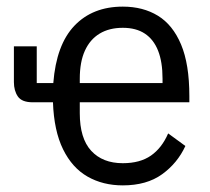

<svg xmlns="http://www.w3.org/2000/svg" viewBox="-20 -548 634 580"><path d="M351 12Q291 12 244.5 -14.5Q198 -41 170.5 -97Q143 -153 140 -239H79Q46 -239 34 -256.5Q22 -274 22 -300V-408H91V-297H141Q150 -413 205 -470.5Q260 -528 351 -528Q412 -528 457 -500.5Q502 -473 527 -413.5Q552 -354 552 -258V-239H221V-206Q221 -130 255.5 -92.5Q290 -55 351 -55Q403 -55 436 -78Q469 -101 488 -145L540 -107Q516 -55 469.5 -21.5Q423 12 351 12ZM351 -464Q310 -464 281 -446.5Q252 -429 236.5 -395Q221 -361 221 -310V-297H471V-310Q471 -361 457.5 -395Q444 -429 417.5 -446.5Q391 -464 351 -464Z"/></svg>

Font: IBM Plex Sans Condensed
Style: Regular
Weight: 400
Width: 3
Designer: Mike Abbink, Paul van der Laan, Pieter van Rosmalen
Foundry: Bold Monday
Version: Version 3.201